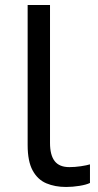

<svg xmlns="http://www.w3.org/2000/svg" viewBox="-20 -734 388 764"><path d="M243 10Q199 10 164.5 -4.5Q130 -19 110 -55.5Q90 -92 90 -157V-714H179V-165Q179 -117 197.5 -93Q216 -69 256 -69Q278 -69 301.5 -72.5Q325 -76 338 -80V-6Q324 1 296.5 5.5Q269 10 243 10Z"/></svg>

Font: lkorean25
Style: Book
Weight: 400
Designer: Jelle Bosma - Monotype Design Team
Foundry: Monotype Imaging Inc.
Version: Version 2.003